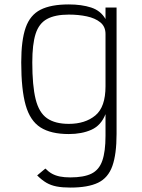

<svg xmlns="http://www.w3.org/2000/svg" viewBox="-20 -652 640 868"><path d="M298 196Q262 196 236 191Q210 186 189.5 174Q169 162 148 141L185 110Q200 125 215.5 133.5Q231 142 251 146Q271 150 298 150Q359 150 393.5 133Q428 116 442.5 74.5Q457 33 457 -38V-136Q437 -85 393.5 -65.5Q350 -46 291 -46Q210 -46 163 -76Q116 -106 96 -176.5Q76 -247 76 -370Q76 -470 96 -527Q116 -584 163 -608Q210 -632 291 -632Q349 -632 392 -618Q435 -604 457 -566V-618H507V-47Q507 45 488 98.5Q469 152 423.5 174Q378 196 298 196ZM291 -92Q365 -92 411 -130Q457 -168 457 -262V-498Q457 -532 433.5 -551Q410 -570 372.5 -578Q335 -586 291 -586Q229 -586 192.5 -566Q156 -546 141 -499Q126 -452 126 -370Q126 -265 141 -204Q156 -143 192.5 -117.5Q229 -92 291 -92Z"/></svg>

Font: Victor Mono Thin Thin
Style: Regular
Weight: 250
Monospace: yes
Version: Version 1.561;gftools[0.9.30]